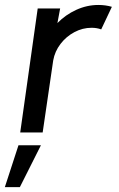

<svg xmlns="http://www.w3.org/2000/svg" viewBox="-92 -534 480 774"><path d="M-10.5 0 60 -500H150.5L139.5 -441Q172 -474.5 215.2 -494.2Q258.5 -514 304.5 -514Q333.5 -514 359 -506.5L316 -415.5Q298.5 -422 277 -422Q241 -422 208 -404.5Q175 -387 152 -357Q129 -327 122.5 -290.5L80 0ZM-72.5 220.5 -17.5 51.5H73L-12 220.5Z"/></svg>

Font: Urbanist Medium
Style: Italic
Weight: 500
Italic angle: -8°
Designer: Corey Hu
Foundry: Corey Hu
Version: Version 1.330; ttfautohint (v1.8.4.7-5d5b)